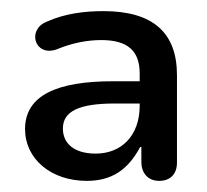

<svg xmlns="http://www.w3.org/2000/svg" viewBox="-20 -734 372 345"><path d="M136 -409C181 -409 210 -429 232 -470H234V-443C234 -424 245 -409 266 -409C286 -409 298 -421 298 -442V-599C298 -676 254 -714 166 -714C133 -714 97 -710 64 -695C28 -681 42 -632 81 -645C110 -657 137 -662 162 -662C209 -662 231 -643 231 -602V-588H183C83 -588 25 -563 25 -502C25 -449 71 -409 136 -409ZM152 -458C111 -458 93 -478 93 -503C93 -534 122 -548 186 -548H231V-544C231 -490 198 -458 152 -458Z"/></svg>

Font: Nunito SemiBold
Style: Regular
Weight: 600
Designer: Vernon Adams
Foundry: Vernon Adams
Version: Version 3.602